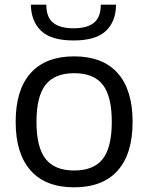

<svg xmlns="http://www.w3.org/2000/svg" viewBox="-20 -791 634 821"><path d="M297 10Q175 10 111 -62Q47 -134 47 -270Q47 -407 111 -478.5Q175 -550 297 -550Q419 -550 483 -478.5Q547 -407 547 -270Q547 -133 483 -61.5Q419 10 297 10ZM297 -62Q381 -62 419.5 -111.5Q458 -161 458 -270Q458 -379 419.5 -428.5Q381 -478 297 -478Q214 -478 175 -428.5Q136 -379 136 -270Q136 -161 175 -111.5Q214 -62 297 -62ZM295 -618Q199 -618 156 -659Q113 -700 112 -771H178Q178 -717 207.5 -693.5Q237 -670 295 -670Q352 -670 381.5 -693.5Q411 -717 411 -771H476Q476 -700 433 -659Q390 -618 295 -618Z"/></svg>

Font: Encode Sans
Style: Regular
Weight: 400
Designer: Pablo Impallari, Andres Torresi
Foundry: Pablo Impallari, Andres Torresi
Version: Version 1.000; ttfautohint (v1.00) -l 8 -r 50 -G 200 -x 14 -